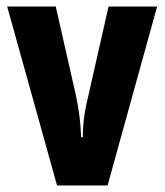

<svg xmlns="http://www.w3.org/2000/svg" viewBox="-20 -569 505 589"><path d="M155 0H310L462 -549H313L250 -271C238 -222 234 -184 234 -148H229C227 -193 223 -229 213 -276L151 -549H2Z"/></svg>

Font: Noto Sans Gujarati UI ExtraCondensed ExtraBold
Style: Regular
Weight: 800
Width: 2
Designer: Jelle Bosma - Monotype Design Team, Universal Thirst
Foundry: Monotype Imaging Inc.
Version: Version 2.106